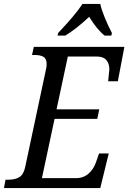

<svg xmlns="http://www.w3.org/2000/svg" viewBox="-39 -951 649 971"><path d="M-11 -42H1Q38 -42 59.5 -55.5Q81 -69 89 -109L192 -593Q197 -612 197 -626Q197 -654 181 -663.5Q165 -673 135 -673H123L132 -714H590L557 -540H508Q514 -594 514 -600Q514 -629 499 -647Q484 -665 452 -665H304L247 -398H463L453 -350H237L173 -50H344Q383 -50 409 -73Q435 -96 447 -132L462 -175H511L468 0H-19ZM255 -784Q343 -877 378 -931H468Q475 -900 492 -859Q509 -818 527 -784L524 -771H490Q451 -802 412 -866Q345 -803 291 -771H252Z"/></svg>

Font: Noto Serif Narrow
Style: Italic
Weight: 400
Width: 4
Italic angle: -12°
Designer: Monotype Design Team
Foundry: Monotype Imaging Inc.
Version: Version 1.001